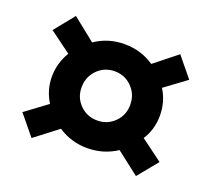

<svg xmlns="http://www.w3.org/2000/svg" viewBox="-89 -629 778 705"><g transform="rotate(20 300.0 -276.5)"><path d="M32 -116 117 -179Q89 -224 89 -276Q89 -328 117 -375L33 -437L96 -515L185 -444Q236 -479 300 -479Q365 -479 416 -444L504 -514L567 -437L483 -375Q511 -331 511 -276Q511 -222 483 -179L568 -116L504 -38L415 -107Q363 -73 300 -73Q238 -73 186 -107L96 -38ZM395 -276Q395 -317 367.5 -345Q340 -373 300 -373Q260 -373 232.5 -345Q205 -317 205 -276Q205 -236 232.5 -208.5Q260 -181 300 -181Q340 -181 367.5 -208.5Q395 -236 395 -276Z"/></g></svg>

Font: Prompt SemiBold
Style: Regular
Weight: 600
Designer: Katatrad Team
Foundry: CadsonDemak
Version: Version 1.001